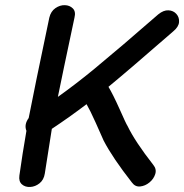

<svg xmlns="http://www.w3.org/2000/svg" viewBox="-20 -741 732 763"><path d="M504 -16Q517 2 537 0Q557 -2 574 -16Q591 -30 597 -49.5Q603 -69 589 -86Q517 -178 487 -240Q481 -249 455 -308Q429 -366 411 -396Q490 -461 668 -616Q690 -634 691.5 -653Q693 -672 681 -685.5Q669 -699 649.5 -700Q630 -701 609 -684L470 -564L351 -464Q275 -402 210 -356Q226 -436 276 -671Q282 -695 269.5 -707.5Q257 -720 237.5 -720.5Q218 -721 200 -708.5Q182 -696 176 -671Q116 -386 94 -272Q75 -246 85 -221Q69 -129 57 -43Q54 -20 67 -8.5Q80 3 100 2Q120 1 137 -12.5Q154 -26 158 -51Q171 -137 186 -229Q254 -274 324 -327Q338 -303 360 -254L392 -182Q428 -113 504 -16Z"/></svg>

Font: Balsamiq Sans
Style: Italic
Weight: 400
Italic angle: -12°
Designer: Michael Angeles
Foundry: Balsamiq SRL
Version: Version 1.020; ttfautohint (v1.8.4.7-5d5b);gftools[0.9.26]